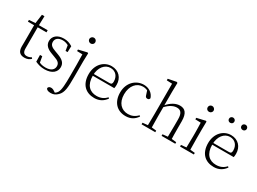

<svg xmlns="http://www.w3.org/2000/svg" viewBox="-48 -1678 3784 2826"><g transform="rotate(30 1844.0 -264.5)"><path d="M149 -472H329V-508H149ZM232 14C278 14 314 -1 341 -29L327 -47C300 -32 280 -24 249 -24C204 -24 180 -51 180 -115V-493L185 -663H142L119 -496L139 -511L14 -502V-472H119V-196C119 -161 118 -142 118 -112C118 -28 153 14 232 14Z M574 14C705 14 769 -53 769 -132C769 -199 732 -242 632 -278L584 -296C512 -321 480 -347 480 -399C480 -452 519 -491 599 -491C639 -491 677 -479 718 -450V-483L691 -485L709 -376H744L747 -478C699 -508 658 -522 600 -522C487 -522 424 -461 424 -382C424 -310 474 -269 553 -240L603 -221C685 -194 712 -166 712 -116C712 -58 666 -16 574 -16C514 -16 476 -30 440 -54V-18L472 -17L451 -137H413L415 -23C468 1 513 14 574 14Z M826 271C876 271 909 255 944 220C1005 160 1011 78 1011 -114V-377L1015 -511L1001 -519L857 -485V-459L949 -456C951 -405 952 -349 952 -281V-92C952 46 948 146 920 195C906 218 885 234 864 243V253H895V246L860 223C836 205 817 199 796 199C771 199 753 211 748 232C751 252 776 271 826 271ZM975 -655C1002 -655 1025 -675 1025 -704C1025 -733 1002 -754 975 -754C948 -754 924 -733 924 -704C924 -675 948 -655 975 -655Z M1420 14C1506 14 1570 -25 1614 -88L1599 -102C1556 -54 1503 -30 1433 -30C1319 -30 1238 -102 1238 -263C1238 -401 1314 -491 1410 -491C1499 -491 1550 -425 1550 -341C1550 -306 1541 -290 1509 -290H1204V-260H1604C1608 -275 1610 -296 1610 -320C1610 -435 1534 -522 1411 -522C1282 -522 1174 -416 1174 -252C1174 -73 1277 14 1420 14Z M1950 14C2041 14 2099 -25 2142 -88L2127 -101C2080 -52 2027 -30 1967 -30C1854 -30 1774 -112 1774 -255C1774 -400 1855 -491 1961 -491C2000 -491 2035 -481 2077 -452L2034 -490L2062 -404C2069 -379 2080 -368 2104 -368C2123 -368 2135 -377 2140 -398C2115 -475 2044 -522 1960 -522C1830 -522 1710 -422 1710 -248C1710 -85 1805 14 1950 14Z M2218 0H2451V-27L2348 -38H2328L2218 -27ZM2305 0H2372C2370 -48 2369 -159 2369 -226V-387L2368 -399V-637L2371 -791L2355 -800L2216 -773V-746L2308 -742V-226C2308 -159 2307 -48 2305 0ZM2558 0H2791V-27L2687 -38H2667L2558 -27ZM2644 0H2712C2709 -48 2708 -157 2708 -226V-334C2708 -471 2658 -522 2573 -522C2504 -522 2429 -485 2358 -399H2344L2359 -368C2436 -453 2501 -474 2549 -474C2610 -474 2647 -438 2647 -334V-226C2647 -157 2646 -48 2644 0Z M2872 0H3107V-27L3002 -38H2983L2872 -27ZM2960 0H3027C3025 -48 3024 -159 3024 -226V-377L3026 -511L3014 -519L2867 -485V-459L2960 -456C2962 -405 2964 -349 2964 -281V-226C2964 -159 2962 -48 2960 0ZM2985 -655C3012 -655 3036 -675 3036 -704C3036 -733 3012 -754 2985 -754C2957 -754 2935 -733 2935 -704C2935 -675 2957 -655 2985 -655Z M3450 14C3536 14 3600 -25 3644 -88L3629 -102C3586 -54 3533 -30 3463 -30C3349 -30 3268 -102 3268 -263C3268 -401 3344 -491 3440 -491C3529 -491 3580 -425 3580 -341C3580 -306 3571 -290 3539 -290H3234V-260H3634C3638 -275 3640 -296 3640 -320C3640 -435 3564 -522 3441 -522C3312 -522 3204 -416 3204 -252C3204 -73 3307 14 3450 14ZM3336 -671C3361 -671 3382 -688 3382 -715C3382 -742 3361 -760 3336 -760C3312 -760 3291 -742 3291 -715C3291 -688 3312 -671 3336 -671ZM3549 -671C3572 -671 3594 -688 3594 -715C3594 -742 3572 -760 3549 -760C3524 -760 3502 -742 3502 -715C3502 -688 3524 -671 3549 -671Z"/></g></svg>

Font: Source Han Serif CN VF
Style: Regular
Weight: 250
Designer: Ryoko NISHIZUKA 西塚涼子 (kana & ideographs); Frank Grießhammer (Latin, Greek & Cyrillic); Wenlong ZHANG 张文龙 (bopomofo); San
Foundry: Adobe
Version: Version 2.002;hotconv 1.1.0;makeotfexe 2.6.0